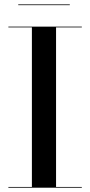

<svg xmlns="http://www.w3.org/2000/svg" viewBox="-20 -874 420 894"><path d="M19 0V-3.5H128.5V-746.5H19V-750H361V-746.5H241V-3.5H361V0ZM65 -850V-853.5H305V-850Z"/></svg>

Font: Bodoni Moda 48pt Medium
Style: Regular
Weight: 500
Designer: Owen Earl
Foundry: indestructible type
Version: Version 2.005